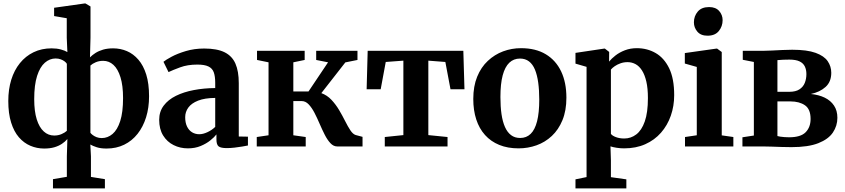

<svg xmlns="http://www.w3.org/2000/svg" viewBox="-20 -839 4844 1100"><path d="M283.5 240.5V187.5L363 174V56.5L366 -42.5Q353.5 -27.5 334.8 -15Q316 -2.5 291 4.8Q266 12 233 12Q191.5 12 154.2 -3.8Q117 -19.5 88.5 -52.2Q60 -85 43.8 -136.8Q27.5 -188.5 27.5 -260.5Q27.5 -327 44.5 -382Q61.5 -437 94 -477.2Q126.5 -517.5 172.5 -539.8Q218.5 -562 275.5 -562Q305.5 -562 329.2 -555.5Q353 -549 366 -540.5L362.5 -622.5V-734.5L290 -747V-794.5L463.5 -819H470L498.5 -802V-622.5L495.5 -510.5Q509 -524 527.5 -535.8Q546 -547.5 571 -554.8Q596 -562 628 -562Q670 -562 707 -546.2Q744 -530.5 772.8 -497.2Q801.5 -464 817.8 -412Q834 -360 834 -287.5Q834 -222 817 -167.2Q800 -112.5 768.2 -72.2Q736.5 -32 691.5 -10Q646.5 12 590.5 12Q557 12 534 4.5Q511 -3 497.5 -11L501 56.5V174.5L581 187.5V240.5ZM290.5 -62.5Q314 -62.5 333.2 -71Q352.5 -79.5 363 -89.5V-473.5Q359.5 -480 350.5 -487Q341.5 -494 328.2 -499Q315 -504 298.5 -504Q265 -504 237 -479.8Q209 -455.5 192.5 -404Q176 -352.5 176 -271Q176 -201.5 190.5 -155.2Q205 -109 230.8 -85.8Q256.5 -62.5 290.5 -62.5ZM563 -48Q597 -48 624.8 -71.5Q652.5 -95 668.8 -145.5Q685 -196 685 -277Q685 -349 670.2 -396.5Q655.5 -444 630 -467.2Q604.5 -490.5 571 -490.5Q547.5 -490.5 528.2 -482.2Q509 -474 498 -463.5V-78Q502 -72.5 511 -65.5Q520 -58.5 533.2 -53.2Q546.5 -48 563 -48Z M1056.5 11Q1012 11 974.5 -7.8Q937 -26.5 914.5 -63Q892 -99.5 892 -152.5Q892 -199.5 917.8 -233.8Q943.5 -268 988 -290Q1032.5 -312 1090.5 -323Q1148.5 -334 1213 -334.5V-364.5Q1213 -401.5 1204.8 -424.5Q1196.5 -447.5 1174.2 -458.2Q1152 -469 1110.5 -469Q1054.5 -469 1012 -453.2Q969.5 -437.5 945.5 -426L916.5 -485Q929.5 -496 963 -514Q996.5 -532 1045 -546.5Q1093.5 -561 1150 -561Q1223.5 -561 1266.8 -539.5Q1310 -518 1329 -474.2Q1348 -430.5 1348 -362.5V-57L1400.5 -56V-5.5Q1389 -3 1368.2 0.5Q1347.5 4 1323.5 6.8Q1299.5 9.5 1279 9.5Q1245.5 9.5 1232.8 -0.2Q1220 -10 1220 -40V-69Q1208.5 -53.5 1185.2 -34.8Q1162 -16 1129.5 -2.5Q1097 11 1056.5 11ZM1122 -70Q1143.5 -70 1169 -82Q1194.5 -94 1213 -112V-278Q1153 -277.5 1115 -262.5Q1077 -247.5 1059 -222.8Q1041 -198 1041 -167.5Q1041 -136 1051.5 -114.2Q1062 -92.5 1080.2 -81.2Q1098.5 -70 1122 -70Z M1451 0V-54L1518.5 -64V-482L1452.5 -495.5V-548H1725.5V-495.5L1660.5 -482V-315H1747.5L1859.5 -482L1791.5 -495.5V-548H2028V-495.5L1958.5 -481.5L1821 -305.5Q1854 -293.5 1878.8 -267.2Q1903.5 -241 1922.8 -208.5Q1942 -176 1957.5 -145Q1973 -114 1987.5 -92.2Q2002 -70.5 2017.5 -65.5L2057 -55V0H1912Q1890.5 0 1873 -18.8Q1855.5 -37.5 1840.5 -67Q1825.5 -96.5 1811.2 -129.8Q1797 -163 1781.8 -192.5Q1766.5 -222 1748.5 -241Q1730.5 -260 1708 -260H1660.5V-64L1731.5 -54V0Z M2184.5 0V-54L2291 -65V-491.5L2190 -484L2161 -327.5H2080.5L2086.5 -548H2634.5L2641 -327.5H2561L2531.5 -484L2434 -491.5V-65L2544 -54V0Z M2691.5 -272Q2691.5 -345 2713.8 -399.5Q2736 -454 2774.8 -490.2Q2813.5 -526.5 2862.5 -544.8Q2911.5 -563 2965 -563Q3049 -563 3106.8 -528.2Q3164.5 -493.5 3194.8 -430Q3225 -366.5 3225 -279.5Q3225 -205.5 3202.5 -150.8Q3180 -96 3141.5 -60Q3103 -24 3053.8 -6.5Q3004.5 11 2951 11Q2888.5 11 2840.2 -8.8Q2792 -28.5 2758.8 -65.5Q2725.5 -102.5 2708.5 -154.8Q2691.5 -207 2691.5 -272ZM2960 -48.5Q2996 -48.5 3020.2 -72Q3044.5 -95.5 3057 -144.2Q3069.5 -193 3069.5 -268.5Q3069.5 -322.5 3063.5 -366Q3057.5 -409.5 3044.8 -440.2Q3032 -471 3010.8 -487.2Q2989.5 -503.5 2959 -503.5Q2923 -503.5 2898 -479.8Q2873 -456 2860 -407.5Q2847 -359 2847 -283Q2847 -228.5 2853.2 -185.2Q2859.5 -142 2873 -111.5Q2886.5 -81 2908 -64.8Q2929.5 -48.5 2960 -48.5Z M3277 240.5V188.5L3340.5 175.5V-456L3277 -474.5V-536L3441 -560.5H3445.5L3470 -541.5L3469.5 -486Q3483 -503 3506 -521Q3529 -539 3560.2 -551Q3591.5 -563 3628.5 -563Q3688 -563 3736.5 -535Q3785 -507 3813.8 -447.8Q3842.5 -388.5 3842.5 -294Q3842.5 -231.5 3823.2 -176.2Q3804 -121 3767 -78.8Q3730 -36.5 3676.8 -12.8Q3623.5 11 3555.5 11Q3534.5 11 3512.2 7.5Q3490 4 3477.5 -0.5L3480 79.5V176L3568.5 188.5V240.5ZM3556.5 -45.5Q3594.5 -45.5 3625.2 -68.8Q3656 -92 3674 -143Q3692 -194 3692 -277Q3692 -332.5 3683 -371.5Q3674 -410.5 3658.2 -435.2Q3642.5 -460 3621.2 -471.5Q3600 -483 3575.5 -483Q3553.5 -483 3534.8 -476.2Q3516 -469.5 3502 -459.8Q3488 -450 3480 -440.5V-72Q3487.5 -61.5 3508.5 -53.5Q3529.5 -45.5 3556.5 -45.5Z M3904.5 0V-54L3972 -64V-455.5L3903.5 -475V-535L4084 -560.5H4088.5L4115 -541V-63.5L4181.5 -54V0ZM4033 -634.5Q3995 -634.5 3975.2 -657.8Q3955.5 -681 3955.5 -711Q3955.5 -746.5 3977.5 -772.5Q3999.5 -798.5 4042 -798.5H4043Q4080.5 -798.5 4100.2 -776Q4120 -753.5 4120 -723.5Q4120 -688 4098.2 -661.2Q4076.5 -634.5 4034 -634.5Z M4514.5 4Q4488 4 4457.8 3Q4427.5 2 4399.2 1Q4371 0 4351 0H4233.5V-52.5L4299 -62.5V-484L4235.5 -496.5V-548H4355.5Q4374 -548 4402.5 -549.5Q4431 -551 4462.2 -552.5Q4493.5 -554 4518.5 -554Q4604 -554 4652.8 -536.2Q4701.5 -518.5 4722 -488.5Q4742.5 -458.5 4742.5 -422Q4742.5 -370.5 4710 -341Q4677.5 -311.5 4625.5 -300.5Q4671 -296 4705 -279.5Q4739 -263 4758.2 -234.2Q4777.5 -205.5 4777.5 -164Q4777.5 -118 4751.8 -79.8Q4726 -41.5 4668.5 -18.8Q4611 4 4514.5 4ZM4500.5 -52.5Q4567.5 -52.5 4595.8 -81.5Q4624 -110.5 4624 -157.5Q4624 -213.5 4591.8 -235.8Q4559.5 -258 4508.5 -258H4434V-59.5Q4440.5 -57.5 4451 -56Q4461.5 -54.5 4474.5 -53.5Q4487.5 -52.5 4500.5 -52.5ZM4434 -313H4502Q4538.5 -313 4560 -327Q4581.5 -341 4590.8 -364.2Q4600 -387.5 4600 -414.5Q4600 -439.5 4591 -458.2Q4582 -477 4561 -487.2Q4540 -497.5 4502.5 -497.5Q4484.5 -497.5 4467 -496.8Q4449.5 -496 4434 -494.5Z"/></svg>

Font: Merriweather 36pt
Style: Bold
Weight: 700
Designer: Eben Sorkin
Foundry: Eben Sorkin
Version: Version 2.100